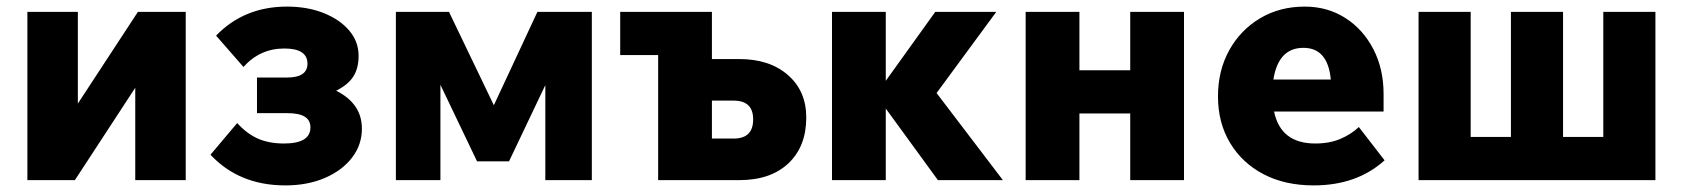

<svg xmlns="http://www.w3.org/2000/svg" viewBox="-20 -546 5101 582"><path d="M63 0V-510H216V-232L398 -510H543V0H390V-280L207 0Z M845 16Q705 16 618 -77L699 -173Q729 -140 762.5 -125.5Q796 -111 841 -111Q921 -111 921 -160Q921 -203 852 -203H759V-311H850Q912 -311 912 -353Q912 -399 842 -399Q768 -399 718 -343L635 -438Q720 -526 850 -526Q912 -526 961 -506.5Q1010 -487 1038.5 -453.5Q1067 -420 1067 -377Q1067 -339 1051 -314Q1035 -289 999 -271Q1077 -232 1077 -156Q1077 -107 1047 -68Q1017 -29 964.5 -6.5Q912 16 845 16Z M1180 0V-510H1341L1477 -227L1609 -510H1774V0H1633V-288L1523 -57H1426L1315 -289V0Z M1975 0V-379H1860V-510H2138V-367H2221Q2313 -367 2368.5 -318.5Q2424 -270 2424 -190Q2424 -102 2370 -51Q2316 0 2221 0ZM2204 -241H2138V-126H2204Q2263 -126 2263 -184Q2263 -241 2204 -241Z M2502 0V-510H2665V-301L2815 -510H3000L2819 -264L3020 0H2823L2665 -217V0Z M3089 0V-510H3252V-333H3406V-510H3569V0H3406V-202H3252V0Z M4099 -161 4177 -60Q4093 16 3962 16Q3875 16 3810 -18Q3745 -52 3708.5 -113Q3672 -174 3672 -254Q3672 -332 3706 -393.5Q3740 -455 3799.5 -490.5Q3859 -526 3935 -526Q4004 -526 4058 -491.5Q4112 -457 4143 -397Q4174 -337 4174 -261V-208H3842Q3862 -111 3967 -111Q4010 -111 4043 -125Q4076 -139 4099 -161ZM3931 -401Q3855 -401 3840 -305H4014Q4005 -401 3931 -401Z M4280 0V-510H4438V-131H4560V-510H4718V-131H4840V-510H4998V0Z"/></svg>

Font: Wix Madefor Text ExtraBold
Style: Regular
Weight: 800
Designer: Dalton Maag Ltd
Foundry: Dalton Maag Ltd
Version: Version 3.100